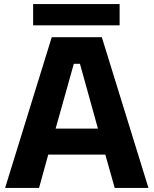

<svg xmlns="http://www.w3.org/2000/svg" viewBox="-20 -919 751 939"><path d="M142 -795V-899H565V-795ZM5 0 233 -737H478L706 0H541L495 -163H216L171 0ZM252 -290H459L371 -607H341Z"/></svg>

Font: Tomorrow SemiBold
Style: Regular
Weight: 600
Designer: Tony de Marco, Monica Rizzolli
Foundry: Just in Type
Version: Version 2.002